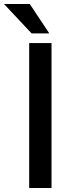

<svg xmlns="http://www.w3.org/2000/svg" viewBox="-80 -934 341 954"><path d="M65 0H176V-720H65ZM165 -768 68 -914H-60L77 -768Z"/></svg>

Font: Aspekta 500
Style: Regular
Weight: 500
Designer: Ivo Dolenc
Version: Version 2.100